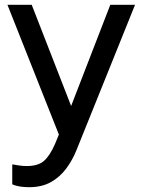

<svg xmlns="http://www.w3.org/2000/svg" viewBox="-20 -559 593 799"><path d="M101 220Q154 220 191.5 199Q229 178 255.5 142.5Q282 107 299 64L542 -539H439L276 -118L112 -539H11L225 1L209 40Q187 90 162.5 111Q138 132 91 132Q75 132 58.5 129.5Q42 127 31 125V208Q47 215 65 217.5Q83 220 101 220Z"/></svg>

Font: Plus Jakarta Sans Medium
Style: Regular
Weight: 500
Designer: Gumpita Rahayu
Foundry: Tokotype
Version: Version 2.004; ttfautohint (v1.8.3)